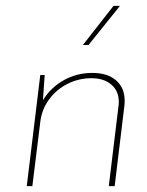

<svg xmlns="http://www.w3.org/2000/svg" viewBox="-20 -633 500 653"><path d="M294 -385Q346 -385 375 -359.5Q404 -334 404 -291Q404 -279 403 -273L370 0H350L383 -272Q384 -277 384 -287Q384 -323 359 -345Q334 -367 291 -367Q248 -367 210 -348Q172 -329 147 -295Q122 -261 117 -218L90 0H71L117 -378H132L126 -292Q152 -335 196.5 -360Q241 -385 294 -385ZM281 -480H262L366 -613H388Z"/></svg>

Font: Josefin Sans Thin
Style: Italic
Weight: 200
Italic angle: -7°
Designer: Santiago Orozco
Foundry: Typemade
Version: Version 2.000